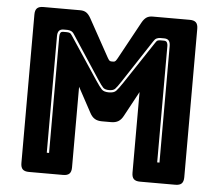

<svg xmlns="http://www.w3.org/2000/svg" viewBox="-51 -777 952 835"><g transform="rotate(5 424.5 -360.0)"><path d="M421 -385Q403 -385 395 -393Q387 -401 370 -427L248 -613Q242 -623 234 -626.5Q226 -630 218 -630H201Q188 -630 181.5 -622.5Q175 -615 175 -599V-90H185V-599Q185 -607 188 -613.5Q191 -620 201 -620H216Q223 -620 228.5 -618Q234 -616 240 -606L362 -422Q380 -395 389.5 -385Q399 -375 421 -375Q443 -375 452.5 -385Q462 -395 480 -422L602 -606Q608 -616 613 -618Q618 -620 625 -620H640Q650 -620 653.5 -613.5Q657 -607 657 -599V-90H667V-599Q667 -615 660.5 -622.5Q654 -630 640 -630H623Q615 -630 607.5 -626.5Q600 -623 594 -613L472 -427Q455 -401 447 -393Q439 -385 421 -385ZM254 0H105Q86 0 77.5 -8.5Q69 -17 69 -36V-684Q69 -703 77.5 -711.5Q86 -720 105 -720H266Q282 -720 292.5 -713Q303 -706 312 -690L402 -527Q407 -518 410.5 -514Q414 -510 420 -510H429Q435 -510 438.5 -514Q442 -518 447 -527L536 -690Q545 -706 555.5 -713Q566 -720 582 -720H744Q763 -720 771.5 -711.5Q780 -703 780 -684V-36Q780 -17 771.5 -8.5Q763 0 744 0H590Q571 0 562.5 -8.5Q554 -17 554 -36V-388L495 -279Q486 -262 473.5 -254.5Q461 -247 442 -247H402Q383 -247 370.5 -254.5Q358 -262 349 -279L290 -388V-36Q290 -17 281.5 -8.5Q273 0 254 0Z"/></g></svg>

Font: Bungee Inline
Style: Regular
Weight: 400
Designer: David Jonathan Ross
Foundry: David Jonathan Ross
Version: Version 1.001;PS 1.0;hotconv 1.0.72;makeotf.lib2.5.5900